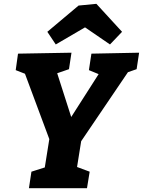

<svg xmlns="http://www.w3.org/2000/svg" viewBox="-20 -982 746 1002"><path d="M131 0 144 -86 232 -114 211 -91 241 -279 250 -222 104 -614 126 -591 62 -616 74 -702 353 -707 340 -621 259 -593 271 -623 363 -336H329L508 -616L517 -586L444 -616L457 -702L706 -707L693 -621L624 -597L657 -619L388 -222L409 -279L379 -91L370 -115L448 -86L434 0ZM271 -750 227 -816 390 -953 483 -962 617 -816 554 -750 370 -876 485 -875Z"/></svg>

Font: Bitter Thin ExtraBold
Style: Italic
Weight: 800
Italic angle: -9°
Version: Version 2.002